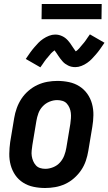

<svg xmlns="http://www.w3.org/2000/svg" viewBox="-20 -933 543 961"><path d="M206 8Q176 8 147.5 2Q119 -4 95.5 -19Q72 -34 56.5 -56.5Q41 -79 33.5 -106.5Q26 -134 26.5 -163.5Q27 -193 31 -222L51 -342Q55 -367 64 -392Q73 -417 87.5 -439Q102 -461 123 -479Q144 -497 168 -508Q192 -519 217 -523.5Q242 -528 267 -528Q297 -528 325.5 -522Q354 -516 377.5 -501Q401 -486 417 -463.5Q433 -441 440.5 -413.5Q448 -386 447.5 -356.5Q447 -327 442 -298L422 -178Q418 -153 409.5 -128Q401 -103 386 -81Q371 -59 350.5 -41Q330 -23 306 -12Q282 -1 256.5 3.5Q231 8 206 8ZM207 -88Q226 -88 246 -96Q266 -104 280 -119.5Q294 -135 301.5 -154.5Q309 -174 312 -193L332 -313Q334 -327 335 -341Q336 -355 334.5 -368Q333 -381 328 -393Q323 -405 314.5 -414.5Q306 -424 293 -428Q280 -432 266 -432Q247 -432 227.5 -424Q208 -416 193.5 -400.5Q179 -385 172 -365.5Q165 -346 162 -327L142 -207Q140 -193 138.5 -179Q137 -165 139 -152Q141 -139 146 -127Q151 -115 159.5 -105.5Q168 -96 180.5 -92Q193 -88 207 -88ZM182 -596 109 -638Q121 -656 131.5 -670.5Q142 -685 152.5 -697Q163 -709 172.5 -719Q182 -729 196 -738.5Q210 -748 225.5 -754Q241 -760 256 -760Q266 -760 274.5 -758Q283 -756 291.5 -752Q300 -748 306.5 -743Q313 -738 319.5 -731Q326 -724 331 -717Q336 -710 340 -703.5Q344 -697 349.5 -689.5Q355 -682 359 -676Q363 -678 368.5 -683Q374 -688 377 -691.5Q380 -695 383.5 -699.5Q387 -704 391.5 -709Q396 -714 400.5 -719.5Q405 -725 409.5 -731.5Q414 -738 419 -745.5Q424 -753 430 -761L503 -719Q491 -701 480.5 -686.5Q470 -672 459.5 -660Q449 -648 439.5 -638Q430 -628 416.5 -618.5Q403 -609 387.5 -603Q372 -597 357 -597Q347 -597 338 -599Q329 -601 321 -605Q313 -609 306 -614Q299 -619 293 -626Q287 -633 281.5 -640Q276 -647 272 -653.5Q268 -660 262 -668.5Q256 -677 253 -681Q249 -678 243.5 -673.5Q238 -669 235 -665.5Q232 -662 228.5 -657.5Q225 -653 220.5 -648Q216 -643 211.5 -637.5Q207 -632 202.5 -625.5Q198 -619 193 -611.5Q188 -604 182 -596ZM188 -837 189 -913H489L488 -837Z"/></svg>

Font: Iosevka Curly
Style: Bold Italic
Weight: 700
Italic angle: -9°
Monospace: yes
Designer: Belleve Invis
Foundry: Belleve Invis
Version: Version 22.1.2; ttfautohint (v1.8.4)